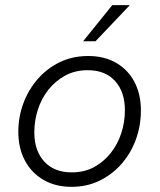

<svg xmlns="http://www.w3.org/2000/svg" viewBox="-20 -717 619 744"><path d="M257 7Q195 7 148.5 -20Q102 -47 76.5 -95Q51 -143 51 -206Q51 -264 70.5 -316.5Q90 -369 126 -410.5Q162 -452 211.5 -476Q261 -500 322 -500Q384 -500 430 -473.5Q476 -447 501 -399.5Q526 -352 526 -289Q526 -230 506.5 -176.5Q487 -123 451 -82Q415 -41 366 -17Q317 7 257 7ZM258 -49Q307 -49 344.5 -69.5Q382 -90 409 -124Q436 -158 450 -201Q464 -244 464 -290Q464 -361 426 -403Q388 -445 320 -445Q271 -445 232.5 -424Q194 -403 167 -368.5Q140 -334 126.5 -291.5Q113 -249 113 -204Q113 -133 151.5 -91Q190 -49 258 -49ZM302 -557 415 -697H483L350 -557Z"/></svg>

Font: Hanken Grotesk Light
Style: Italic
Weight: 300
Italic angle: -8°
Designer: Alfredo Marco Pradil
Foundry: Hanken Design Co.
Version: Version 3.013